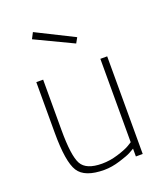

<svg xmlns="http://www.w3.org/2000/svg" viewBox="-137 -824 790 924"><g transform="rotate(-20 258.0 -361.5)"><path d="M402 -500H437V0H402V-40Q393 -35 378 -26.5Q363 -18 319.5 -4.5Q276 9 238 9Q138 9 106 -41.5Q74 -92 74 -240V-500H109V-242Q109 -110 133 -66.5Q157 -23 238 -23Q278 -23 319 -35.5Q360 -48 381 -60L402 -73ZM141 -732 333 -636 318 -609 125 -701Z"/></g></svg>

Font: Titillium Web
Style: Thin
Weight: 200
Version: Version 1.001;PS 57.000;hotconv 1.0.70;makeotf.lib2.5.55311